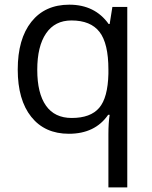

<svg xmlns="http://www.w3.org/2000/svg" viewBox="-20 -565 653 825"><path d="M288.1 -58.1Q369.1 -58.1 406.2 -101.6Q443.4 -145 445.8 -248V-266.1Q445.8 -378.4 407.7 -427.7Q369.6 -477.1 287.1 -477.1Q215.8 -477.1 178 -421.6Q140.1 -366.2 140.1 -265.1Q140.1 -164.1 177.5 -111.1Q214.8 -58.1 288.1 -58.1ZM275.9 9.8Q172.4 9.8 114.3 -63Q56.2 -135.7 56.2 -266.1Q56.2 -397.5 114.7 -471.2Q173.3 -544.9 277.8 -544.9Q387.7 -544.9 446.8 -461.9H451.2L462.9 -535.2H526.9V240.2H445.8V11.2Q445.8 -37.6 451.2 -71.8H444.8Q388.7 9.8 275.9 9.8Z"/></svg>

Font: f04975060
Style: Regular
Weight: 400
Foundry: Ascender Corporation
Version: Version 1.10